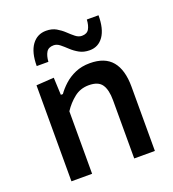

<svg xmlns="http://www.w3.org/2000/svg" viewBox="-133 -832 841 934"><g transform="rotate(-20 287.5 -365.0)"><path d="M77 0V-497L168.5 -503L172.5 -413H183Q199 -436 223.5 -458.2Q248 -480.5 281.2 -495Q314.5 -509.5 357 -509.5Q434.5 -509.5 471.8 -464.5Q509 -419.5 509 -332.5V0H402V-301.5Q402 -355.5 383.2 -383Q364.5 -410.5 315.5 -410.5Q272 -410.5 239.8 -385Q207.5 -359.5 184 -323.5V0ZM379.5 -568.5Q349 -568.5 326.5 -581Q304 -593.5 286.5 -610Q269 -626.5 253.5 -639Q238 -651.5 221.5 -651.5Q194.5 -651.5 183.5 -633.2Q172.5 -615 170.5 -584.5H110Q110 -655 137.2 -692.8Q164.5 -730.5 211 -730.5Q241 -730.5 262.8 -718Q284.5 -705.5 301.8 -689Q319 -672.5 334.8 -660Q350.5 -647.5 367.5 -647.5Q394 -647.5 404.5 -665.8Q415 -684 416.5 -714H477Q477 -643.5 450.8 -606Q424.5 -568.5 379.5 -568.5Z"/></g></svg>

Font: Commissioner Medium
Style: Regular
Weight: 500
Designer: Kostas Bartsokas
Foundry: Kostas Bartsokas
Version: Version 1.000; ttfautohint (v1.8.3)